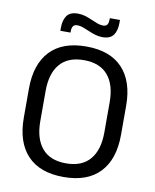

<svg xmlns="http://www.w3.org/2000/svg" viewBox="-90 -880 778 961"><g transform="rotate(10 299.0 -399.5)"><path d="M299.1 12.1Q178.1 12.1 115.1 -54.7Q52.1 -121.6 52.1 -245.8V-393.5Q52.1 -517.4 115.1 -584.3Q178.1 -651.1 299.1 -651.1Q420.1 -651.1 483.1 -584.3Q546.2 -517.4 546.2 -393.5V-245.8Q546.2 -121.6 483.1 -54.7Q420.1 12.1 299.1 12.1ZM299.1 -57.3Q379.9 -57.3 420.9 -105.7Q461.9 -154.2 461.9 -242.7V-396.8Q461.9 -485.7 420.9 -533.7Q379.9 -581.7 299.1 -581.7Q218.4 -581.7 177.4 -533.7Q136.4 -485.7 136.4 -396.8V-242.7Q136.4 -154.2 177.4 -105.7Q218.4 -57.3 299.1 -57.3ZM369.3 -711Q350 -711 331.9 -716.6Q313.9 -722.2 297.3 -729.4Q280.7 -736.7 265.5 -742.3Q250.3 -747.8 236.3 -747.8Q221.3 -747.8 214.8 -738.9Q208.4 -729.9 208.4 -712.6V-705.8H156.7V-721Q156.7 -760 173 -783Q189.3 -805.9 229 -805.9Q248.7 -805.9 266.9 -800.4Q285.1 -794.8 301.5 -787.3Q317.9 -779.9 333.1 -774.3Q348.4 -768.8 362 -768.8Q377.4 -768.8 383.5 -777.8Q389.5 -786.8 389.5 -804.3V-811.1H441.2V-795.5Q441.2 -756.5 424.9 -733.8Q408.6 -711 369.3 -711Z"/></g></svg>

Font: Anek Malayalam Medium
Style: Regular
Weight: 500
Designer: Maithili Shingre (Malayalam) & Yesha Goshar (Latin)
Foundry: Ek Type
Version: Version 1.003